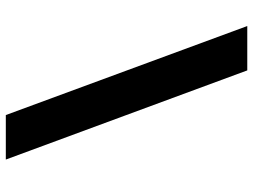

<svg xmlns="http://www.w3.org/2000/svg" viewBox="-125 -645 870 660"><g transform="rotate(-90 310.0 -315.0)"><path d="M398 100H550.5L244.5 -730H91.5Z"/></g></svg>

Font: Monaspace Krypton
Style: Bold
Weight: 700
Designer: Riley Cran & the Lettermatic Team
Foundry: Lettermatic
Version: Version 1.200 (Monaspace Krypton)